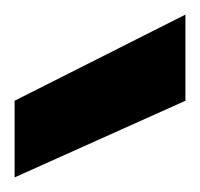

<svg xmlns="http://www.w3.org/2000/svg" viewBox="-20 -782 274 263"><path d="M0 -539V-644L234 -762V-644Z"/></svg>

Font: DM Sans 24pt Black
Style: Regular
Weight: 900
Designer: Colophon Foundry, Jonny Pinhorn
Foundry: Colophon Foundry
Version: Version 4.004;gftools[0.9.30]